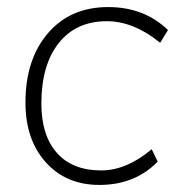

<svg xmlns="http://www.w3.org/2000/svg" viewBox="-20 -516 510 543"><path d="M52 -226Q52 -348 115.5 -422Q179 -496 286 -496Q388 -496 455 -431L433 -395Q358 -456 282 -456Q195 -456 146 -394Q97 -332 97 -223Q97 -133 141 -83.5Q185 -34 266 -34Q338 -34 409 -94L426 -59Q362 7 261 7Q167 7 109.5 -57Q52 -121 52 -226Z"/></svg>

Font: Iunito ExtraLight
Style: Italic
Weight: 200
Italic angle: -4.541°
Designer: Vernon Adams
Foundry: Vernon Adams
Version: Version 2.001;November 30, 2019;FontCreator 12.0.0.2547 64-b